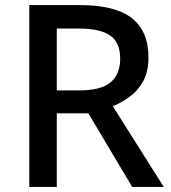

<svg xmlns="http://www.w3.org/2000/svg" viewBox="-20 -827 673 754"><path d="M295 -807Q432 -807 497.5 -756Q563 -705 563 -601Q563 -546 542.5 -508.5Q522 -471 490 -447.5Q458 -424 423 -410L623 -93H499L327 -382H203V-93H95V-807ZM288 -715H203V-472H293Q376 -472 414 -503.5Q452 -535 452 -597Q452 -661 412 -688Q372 -715 288 -715Z"/></svg>

Font: Noto Sans Telugu UI Medium
Style: Regular
Weight: 500
Designer: Jelle Bosma - Monotype Design Team
Foundry: Monotype Imaging Inc.
Version: Version 2.005; ttfautohint (v1.8.4.7-5d5b)